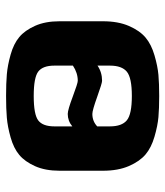

<svg xmlns="http://www.w3.org/2000/svg" viewBox="24 -558 544 632"><g transform="rotate(90 296.0 -242.0)"><path d="M542 -309C542 -342.3 536.8 -370.8 526.5 -394.5C516.2 -418.2 503.5 -436.3 488.5 -449C473.5 -461.7 454 -471.5 430 -478.5C406 -485.5 384.5 -489.8 365.5 -491.5C346.5 -493.2 323.3 -494 296 -494C268.7 -494 245.5 -493.2 226.5 -491.5C207.5 -489.8 186 -485.5 162 -478.5C138 -471.5 118.5 -461.7 103.5 -449C88.5 -436.3 75.8 -418.2 65.5 -394.5C55.2 -370.8 50 -342.3 50 -309V-166C50 -134.7 55 -107.8 65 -85.5C75 -63.2 87.3 -45.8 102 -33.5C116.7 -21.2 135.8 -11.7 159.5 -5C183.2 1.7 204.8 5.8 224.5 7.5C244.2 9.2 268 10 296 10C324 10 347.8 9.2 367.5 7.5C387.2 5.8 408.8 1.7 432.5 -5C456.2 -11.7 475.3 -21.2 490 -33.5C504.7 -45.8 517 -63.2 527 -85.5C537 -107.8 542 -134.7 542 -166ZM396 -149C396 -123.7 389.5 -106 376.5 -96C363.5 -86 336.7 -81 296 -81C255.3 -81 228.5 -86 215.5 -96C202.5 -106 196 -123.7 196 -149V-210C212 -220.7 228.7 -226 246 -226C251.3 -226 268.7 -220.5 298 -209.5C327.3 -198.5 346.3 -193 355 -193C370.3 -193 384 -198 396 -208ZM196 -332C196 -358 202.7 -376.5 216 -387.5C229.3 -398.5 256 -404 296 -404C336 -404 362.7 -398.5 376 -387.5C389.3 -376.5 396 -358 396 -332V-290C384.7 -279.3 371 -274 355 -274C347 -274 328.2 -279.3 298.5 -290C268.8 -300.7 251.3 -306 246 -306C227.3 -306 210.7 -301 196 -291Z"/></g></svg>

Font: Play
Style: Bold
Weight: 700
Designer: Jonas Hecksher
Foundry: Jonas Hecksher, Playtypeª, e-types AS
Version: Version 1.002